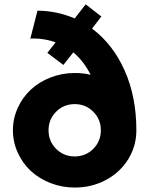

<svg xmlns="http://www.w3.org/2000/svg" viewBox="-20 -841 670 871"><path d="M397.5 -711.4Q491.7 -641.1 545.2 -521.7Q598.6 -402.3 598.6 -250Q598.6 -178.7 561.8 -118.9Q524.9 -59.1 460.7 -24.7Q396.5 9.8 318.8 9.8Q261.2 9.8 209.2 -10.5Q157.2 -30.8 119.9 -65.4Q82.5 -100.1 60.5 -148.4Q38.6 -196.8 38.6 -250Q38.6 -303.2 60.5 -351.6Q82.5 -399.9 119.9 -434.6Q157.2 -469.2 209.2 -489.5Q261.2 -509.8 318.8 -509.8Q361.8 -509.8 391.1 -501.5Q360.8 -563 312.5 -603.5L267.6 -546.4L194.8 -601.1L232.4 -648.9Q177.2 -668.5 117.7 -666L149.9 -792.5Q236.3 -792.5 318.8 -757.3L368.7 -821.3L439.9 -766.1ZM234.6 -165.8Q269 -131.3 318.8 -131.3Q368.7 -131.3 403.1 -165.8Q437.5 -200.2 437.5 -250Q437.5 -299.8 403.1 -334.2Q368.7 -368.7 318.8 -368.7Q269 -368.7 234.6 -334.2Q200.2 -299.8 200.2 -250Q200.2 -200.2 234.6 -165.8Z"/></svg>

Font: Now Alt
Style: Bold
Weight: 700
Designer: Alfredo Marco Pradil
Foundry: Alfredo Marco Pradil
Version: Version 1.002;PS 001.002;hotconv 1.0.88;makeotf.lib2.5.64775